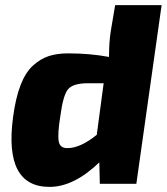

<svg xmlns="http://www.w3.org/2000/svg" viewBox="-20 -720 653 752"><path d="M613 -700 514 0H371L369 -84Q269 12 174 12Q-5 12 31 -260Q41 -336 60.5 -386.5Q80 -437 109.5 -463.5Q139 -490 171.5 -500.5Q204 -511 247 -511Q332 -511 407 -497Q407 -556 414 -599L431 -700ZM386 -394H325Q267 -394 247 -371Q227 -348 216 -263Q205 -195 210 -166.5Q215 -138 247 -140Q296 -141 359 -192Z"/></svg>

Font: Ezarion Extra Bold
Style: Italic
Weight: 800
Italic angle: -8°
Designer: Natanael Gama
Version: Version 1.001;PS 001.001;hotconv 1.0.70;makeotf.lib2.5.58329